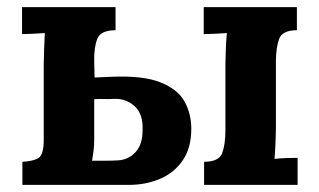

<svg xmlns="http://www.w3.org/2000/svg" viewBox="-20 -520 898 540"><path d="M43 0V-65Q70 -66 86.5 -74.5Q103 -83 103 -126V-339Q103 -353 104 -379Q105 -405 106 -427Q90 -426 71.5 -425Q53 -424 42 -424V-500H305V-435Q263 -435 253.5 -410.5Q244 -386 245 -346L246 -302L292 -304Q382 -308 431 -288.5Q480 -269 499 -234.5Q518 -200 518 -158Q518 -104 494 -69Q470 -34 430 -17Q390 0 342 0ZM554 0V-65Q596 -65 605 -89.5Q614 -114 614 -154V-339Q614 -353 615 -379Q616 -405 618 -427Q602 -426 583 -425Q564 -424 553 -424V-500H815V-435Q774 -435 765 -410.5Q756 -386 756 -346V-161Q756 -147 755 -121.5Q754 -96 752 -73Q768 -75 787.5 -75.5Q807 -76 817 -76V0ZM239 -68Q260 -68 277.5 -68Q295 -68 313 -69Q342 -71 361.5 -92.5Q381 -114 381 -153Q383 -198 360 -220Q337 -242 305 -242Q285 -241 272.5 -241.5Q260 -242 245 -241V-128Q245 -110 243 -95Q241 -80 239 -68Z"/></svg>

Font: Lora
Style: Bold
Weight: 700
Designer: Olga Karpushina, Alexei Vanyashin (Cyrillic)
Foundry: Cyreal
Version: Version 3.006; ttfautohint (v1.8.4.7-5d5b);gftools[0.9.30]